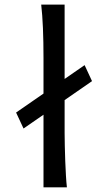

<svg xmlns="http://www.w3.org/2000/svg" viewBox="-20 -801 460 821"><path d="M256.3 -373V-231.9Q256.3 -208.5 257.1 -176.8Q257.8 -145 259 -112.3Q260.3 -79.6 262 -49.8Q263.7 -20 266.1 0H166V-310.5L80.6 -251.5L48.8 -319.8L166 -400.9V-551.8Q166 -623 163.6 -680.9Q161.1 -738.8 156.2 -781.2H256.3V-463.4L341.8 -522.5L373.5 -454.1Z"/></svg>

Font: Andika Phon
Style: Regular
Weight: 400
Designer: Victor Gaultney, Annie Olsen, Julie Remington, Don Collingsworth, Eric Hays, Becca Hirsbrunner
Foundry: SIL International
Version: Version 5.000